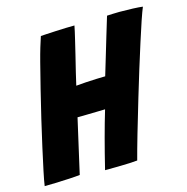

<svg xmlns="http://www.w3.org/2000/svg" viewBox="-99 -748 818 841"><g transform="rotate(-15 310.5 -327.0)"><path d="M2 -1.5Q5 -23.5 14.2 -67.2Q23.5 -111 36.2 -168.5Q49 -226 64 -289.8Q79 -353.5 94.5 -415.8Q110 -478 123.5 -530.5Q132.5 -565.5 141 -593.8Q149.5 -622 156 -641Q161 -641.5 179.8 -642.5Q198.5 -643.5 223 -644.8Q247.5 -646 271.2 -646.8Q295 -647.5 310 -647.5Q305.5 -624 297 -588.8Q288.5 -553.5 281.5 -524Q272 -486.5 262.5 -446.5Q253 -406.5 249.5 -390.5Q268 -392.5 293.5 -394Q319 -395.5 343.2 -396.5Q367.5 -397.5 382.5 -397.5Q393.5 -433.5 406.5 -477.5Q419.5 -521.5 433.2 -566.8Q447 -612 459 -652Q468 -652.5 484.2 -653.2Q500.5 -654 516 -654Q547 -654 576.8 -652.8Q606.5 -651.5 621 -649.5Q613.5 -632 600 -592.5Q586.5 -553 569.8 -500Q553 -447 534.5 -387.5Q516 -328 499 -270.5Q474.5 -189.5 453.8 -117.5Q433 -45.5 422.5 -5Q410.5 -3.5 386.5 -2.5Q362.5 -1.5 333 -1Q303.5 -0.5 275.5 -0.5Q294 -76.5 310.8 -139Q327.5 -201.5 344.5 -258Q327 -257.5 303.5 -257Q280 -256.5 257.2 -256Q234.5 -255.5 219 -255.5Q211.5 -222 202.2 -181.8Q193 -141.5 184.5 -104Q176 -66.5 170 -40.2Q164 -14 163 -9Q146.5 -7 114.8 -5.2Q83 -3.5 51 -2.5Q19 -1.5 2 -1.5Z"/></g></svg>

Font: Grandstander
Style: Bold Italic
Weight: 700
Italic angle: -15°
Designer: Tyler Finck
Foundry: Etcetera Type Co
Version: Version 1.200; ttfautohint (v1.8.3)